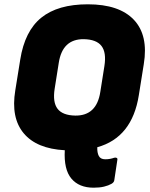

<svg xmlns="http://www.w3.org/2000/svg" viewBox="-20 -687 695 892"><path d="M415 185Q347 185 311.5 142.5Q276 100 281 11Q150 4 90 -68Q30 -140 51 -267L74 -410Q95 -543 172 -605Q249 -667 388 -667Q534 -667 602 -595Q670 -523 648 -389L625 -245Q594 -48 432 -3Q431 22 439 37.5Q447 53 469 53Q481 53 491.5 51Q502 49 510 46Q517 44 522 46.5Q527 49 525 57L511 150Q510 160 498 167Q484 175 463.5 180Q443 185 415 185ZM330 -150Q429 -149 446 -260L465 -380Q475 -443 451.5 -473.5Q428 -504 369 -505Q270 -506 253 -395L234 -275Q224 -212 247.5 -181.5Q271 -151 330 -150Z"/></svg>

Font: Sofia Sans ExtraBlack
Style: Italic
Weight: 1000
Italic angle: -9°
Designer: Botio Nikoltchev, Ani Petrova
Foundry: lettersoup
Version: Version 4.100; ttfautohint (v1.8.4.7-5d5b)